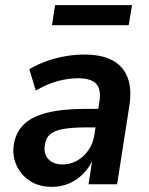

<svg xmlns="http://www.w3.org/2000/svg" viewBox="-20 -716 578 746"><path d="M181 10Q133 10 98 -12Q63 -34 45.5 -70.5Q28 -107 33 -150Q40 -200 71.5 -231.5Q103 -263 163 -278Q223 -293 314 -293H376L366 -221H317Q261 -221 226.5 -215Q192 -209 174.5 -194Q157 -179 154 -150Q149 -117 168.5 -97Q188 -77 224 -77Q252 -77 278 -91Q304 -105 323 -131.5Q342 -158 347 -194L366 -320Q374 -368 354 -390Q334 -412 283 -412Q246 -412 204.5 -401Q163 -390 119 -364L94 -447Q126 -466 161 -478.5Q196 -491 233.5 -497.5Q271 -504 308 -504Q376 -504 418 -481Q460 -458 476.5 -413Q493 -368 482 -301L435 0H324L340 -103H344Q329 -67 304 -41.5Q279 -16 248 -3Q217 10 181 10ZM182 -618 194 -696H493L480 -618Z"/></svg>

Font: Nunito Sans 10pt SemiCondensed
Style: Bold Italic
Weight: 700
Width: 4
Italic angle: -9°
Designer: Vernon Adams
Foundry: Vernon Adams
Version: Version 3.101;gftools[0.9.27]